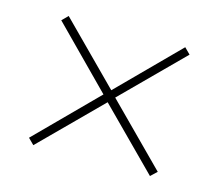

<svg xmlns="http://www.w3.org/2000/svg" viewBox="-63 -607 575 506"><g transform="rotate(15 225.0 -353.5)"><path d="M385 -530 226 -370 67 -530 51 -514 209 -354 49 -193 65 -177 225 -337 383 -178 400 -194 241 -354 401 -514Z"/></g></svg>

Font: Noto Sans Arabic UI Cn Th
Style: Regular
Weight: 100
Width: 3
Designer: Monotype Design Team, Nadine Chahine and Nizar Qandah
Foundry: Monotype Imaging Inc.
Version: Version 2.010